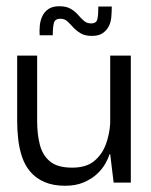

<svg xmlns="http://www.w3.org/2000/svg" viewBox="-20 -585 485 615"><path d="M189 10Q150 10 122.5 -2Q95 -14 77.5 -34.5Q60 -55 51 -81.5Q42 -108 38.5 -137.5Q35 -167 35 -197V-407H99V-196Q99 -156 107.5 -122Q116 -88 140 -68Q164 -48 211 -48Q256 -48 281.5 -69Q307 -90 319 -122.5Q331 -155 333 -191V-407H399V0H344L333 -91H331Q327 -78 317.5 -61Q308 -44 291 -28Q274 -12 248.5 -1Q223 10 189 10ZM107 -472Q106 -487 107.5 -503Q109 -519 115.5 -533Q122 -547 135 -556Q148 -565 170 -565Q193 -565 207 -556.5Q221 -548 230 -537.5Q239 -527 248.5 -518.5Q258 -510 272 -510Q289 -510 292 -524Q295 -538 295 -564H338Q338 -547 336.5 -530Q335 -513 328 -500Q321 -487 308.5 -478.5Q296 -470 274 -470Q252 -470 238 -478.5Q224 -487 214.5 -497.5Q205 -508 196 -516.5Q187 -525 173 -525Q156 -525 152.5 -511Q149 -497 149 -472Z"/></svg>

Font: Darker Grotesque Medium
Style: Regular
Weight: 500
Designer: Gabriel Lam
Foundry: TypeRant
Version: Version 1.000;gftools[0.9.28]